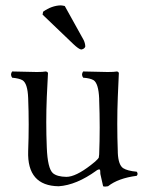

<svg xmlns="http://www.w3.org/2000/svg" viewBox="-20 -678 547 709"><path d="M219.2 -655.8 289.1 -529.8Q294.9 -517.1 294.9 -505.9Q292 -497.1 279.8 -495.1Q270.5 -496.6 251 -515.1L137.2 -624L139.2 -634.8Q170.9 -657.2 204.1 -658.2Q211.4 -657.7 219.2 -655.8ZM196.8 9.8Q79.6 8.3 84 -120.1Q87.9 -217.8 84 -315.9Q82 -370.1 63 -381.8Q50.8 -388.7 24.9 -391.1Q16.6 -402.8 24.9 -414.1Q95.2 -412.1 116.2 -412.1Q138.7 -412.1 148.9 -414.1Q155.8 -413.1 157.2 -408.2Q157.2 -407.2 152.8 -319.8Q148.9 -226.6 152.8 -132.8Q155.8 -56.2 175.3 -38.6Q190.9 -25.4 225.1 -24.9Q259.3 -24.9 315.4 -68.4Q324.2 -75.2 331.1 -81.1Q343.8 -92.8 344.7 -95.7Q345.7 -100.1 346.2 -107.9Q350.1 -205.6 346.2 -310.1Q346.2 -312.5 346.2 -314Q343.8 -369.6 325.7 -381.8Q313.5 -389.2 287.1 -391.1Q278.8 -402.8 287.1 -414.1Q357.4 -412.1 377.9 -412.1Q401.4 -412.1 412.1 -414.1Q418 -412.6 418.9 -408.2Q418.9 -407.2 415 -319.8Q411.1 -222.2 415 -117.7Q415 -115.2 415 -113.8Q417 -69.3 434.6 -57.1Q450.7 -46.9 484.9 -43.9Q491.2 -35.6 484.9 -28.8Q416.5 -20 378.9 9.8Q367.2 12.2 360.8 9.8Q360.8 9.8 350.6 -35.6Q350.1 -42.5 350.1 -46.9Q350.1 -56.2 338.4 -49.8Q336.9 -48.8 335.9 -47.9Q262.2 5.4 196.8 9.8Z"/></svg>

Font: Linux Libertine Display O
Style: Regular
Weight: 400
Designer: Philipp H. Poll
Foundry: Philipp H. Poll
Version: Version 5.0.9